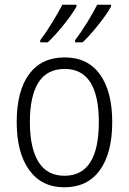

<svg xmlns="http://www.w3.org/2000/svg" viewBox="-20 -786 547 816"><path d="M253 10Q157 10 104 -63.5Q51 -137 51 -267Q51 -399 103.5 -470.5Q156 -542 255 -542Q353 -542 405 -469.5Q457 -397 457 -267Q457 -136 404.5 -63Q352 10 253 10ZM254 -39Q400 -39 400 -267Q400 -493 255 -493Q180 -493 143.5 -435.5Q107 -378 107 -267Q107 -157 143.5 -98Q180 -39 254 -39ZM305 -758Q288 -727 251.5 -681.5Q215 -636 183 -606H151V-615Q174 -645 201 -689Q228 -733 245 -766H305ZM452 -758Q435 -727 398 -680.5Q361 -634 331 -606H299V-615Q322 -645 350 -690Q378 -735 393 -766H452Z"/></svg>

Font: Noto Sans UI NarrowLight
Style: Regular
Weight: 300
Width: 4
Designer: Monotype Design Team
Foundry: Monotype Imaging Inc.
Version: Version 1.001